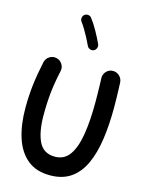

<svg xmlns="http://www.w3.org/2000/svg" viewBox="-157 -1141 972 1289"><g transform="rotate(15 329.5 -496.5)"><path d="M159.7 -714.8Q185.5 -709.5 200.4 -686.5Q215.3 -663.6 209.5 -637.7Q191.4 -556.2 183.3 -483.9Q175.3 -411.6 175.3 -324.7Q175.3 -206.5 208 -139.4Q240.7 -72.3 320.3 -72.3Q385.3 -72.3 421.9 -124.8Q458.5 -177.2 473.9 -272.5Q489.3 -367.7 489.3 -494.6Q489.3 -519 488.8 -550.8Q488.3 -582.5 487.5 -612.8Q486.8 -643.1 485.8 -661.6Q484.4 -688.5 502.4 -708.5Q520.5 -728.5 547.4 -729.5Q573.7 -730.5 593.5 -712.6Q613.3 -694.8 615.2 -667.5Q616.2 -648.4 617.2 -617.4Q618.2 -586.4 618.9 -553.5Q619.6 -520.5 619.6 -494.6Q619.6 -373 605 -272Q590.3 -170.9 556.4 -97.2Q522.5 -23.4 464.6 16.8Q406.7 57.1 320.3 57.1Q223.6 57.1 162.8 6.8Q102.1 -43.5 73.5 -132.6Q44.9 -221.7 44.9 -337.9Q44.9 -422.9 54.2 -500Q63.5 -577.1 82.5 -665Q87.9 -690.9 110.8 -705.8Q133.8 -720.7 159.7 -714.8ZM265.6 -1042.5Q276.4 -1050.8 291 -1049.3Q305.7 -1047.9 314 -1036.6Q338.4 -1005.4 363.3 -960.7Q388.2 -916 406.2 -877Q411.6 -864.3 406.2 -850.1Q400.9 -835.9 388.7 -830.6Q376 -824.7 362.1 -830.1Q348.1 -835.4 342.3 -848.1Q331.5 -872.1 316.9 -899.7Q302.2 -927.2 287.1 -952.4Q272 -977.5 259.3 -993.7Q251 -1004.9 252.9 -1019.3Q254.9 -1033.7 265.6 -1042.5Z"/></g></svg>

Font: Mikhak-DS1-FD Bold
Style: Bold
Weight: 700
Designer: Amin Abedi
Version: Version 3.2